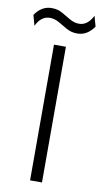

<svg xmlns="http://www.w3.org/2000/svg" viewBox="-105 -829 466 871"><g transform="rotate(10 127.5 -393.5)"><path d="M99.3 0V-625H154.2V0ZM-2.8 -693.8 -16 -741.7Q-1.4 -763.9 18.1 -775.3Q37.5 -786.8 61.1 -786.8Q88.2 -786.8 109.7 -774.7Q131.2 -762.5 151.7 -750.3Q172.2 -738.2 194.4 -738.2Q214.6 -738.2 230.6 -750.7Q246.5 -763.2 257.6 -786.1L270.8 -738.2Q256.2 -716.7 236.8 -704.9Q217.4 -693.1 193.1 -693.1Q166.7 -693.1 145.1 -705.2Q123.6 -717.4 103.1 -729.5Q82.6 -741.7 60.4 -741.7Q39.6 -741.7 23.6 -729.2Q7.6 -716.7 -2.8 -693.8Z"/></g></svg>

Font: Afacad Flux Light
Style: Regular
Weight: 300
Designer: Kristian Moeller
Foundry: Dicotype
Version: Version 1.100